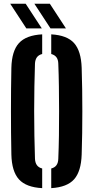

<svg xmlns="http://www.w3.org/2000/svg" viewBox="-20 -991 495 1020"><path d="M204.1 8.5Q119 4 80.7 -38.1Q42.5 -80.1 40.4 -170.5Q39.2 -226.3 38.7 -284Q38.2 -341.7 38.2 -400.3Q38.2 -458.9 38.7 -516.6Q39.2 -574.3 40.4 -630.2Q42.5 -720.3 80.7 -762.1Q119 -804 204.1 -808.5V-704.1Q185.4 -699.5 176.1 -686.7Q166.8 -674 165.8 -652.7Q163.8 -595.7 162.7 -531.6Q161.5 -467.6 161.5 -401Q161.5 -334.4 162.7 -270.1Q163.9 -205.7 165.8 -147.9Q166.8 -126.4 176.1 -113.5Q185.4 -100.6 204.1 -95.9ZM252.2 8.5V-95.9Q270.8 -100.6 280 -113.5Q289.2 -126.4 289.7 -147.9Q292.1 -205.7 293.1 -270.1Q294 -334.4 293.9 -401Q293.9 -467.6 292.9 -531.6Q292 -595.7 289.7 -652.7Q289.2 -674 279.9 -686.6Q270.5 -699.3 252.2 -704.1V-808.5Q336.8 -803.7 373.9 -761.7Q411.1 -719.7 413.9 -630.2Q415.7 -573.6 416.6 -515.8Q417.4 -458 417.4 -399.7Q417.4 -341.4 416.6 -283.8Q415.7 -226.3 413.9 -170.5Q411.1 -80.7 373.9 -38.7Q336.8 3.4 252.2 8.5ZM120 -840 34.3 -971.1H116.4L202.1 -840ZM248.4 -840 162.7 -971.1H244.8L330.4 -840Z"/></svg>

Font: Big Shoulders Stencil Thin
Style: Regular
Weight: 100
Designer: Patric King
Foundry: XO Type Co
Version: Version 2.001